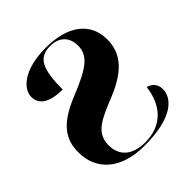

<svg xmlns="http://www.w3.org/2000/svg" viewBox="-197 -863 1012 1012"><g transform="rotate(-45 308.5 -357.0)"><path d="M304 10C519 10 584 -68 584 -133C584 -172 561 -193 531 -201C516 -72 438 0 320 0C225 0 172 -47 172 -125C172 -219 245 -248 366 -297C516 -358 562 -436 562 -525C562 -653 463 -724 301 -724C139 -724 64 -655 64 -594C64 -544 102 -505 209 -505C209 -660 239 -714 324 -714C392 -714 430 -673 430 -613C430 -539 382 -500 228 -438C76 -377 33 -307 33 -212C33 -82 126 10 304 10Z"/></g></svg>

Font: Noto Serif Display Black
Style: Regular
Weight: 900
Designer: Monotype Design Team
Foundry: Monotype Imaging Inc.
Version: Version 2.009